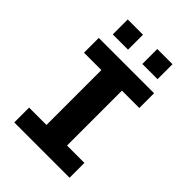

<svg xmlns="http://www.w3.org/2000/svg" viewBox="-251 -990 1102 1102"><g transform="rotate(45 300.0 -439.0)"><path d="M75.5 0V-120.5H216.5V-566H75.5V-686H524.5V-566H383.5V-120.5H524.5V0ZM118 -757V-878.5H242V-757ZM358 -757V-878.5H481.5V-757Z"/></g></svg>

Font: Chivo Mono Medium
Style: Regular
Weight: 500
Monospace: yes
Designer: Hector Gatti
Foundry: Omnibus-Type
Version: Version 1.008